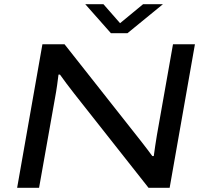

<svg xmlns="http://www.w3.org/2000/svg" viewBox="-20 -899 986 919"><path d="M62 0 183 -687H289L641 -241Q649 -231 661 -215.5Q673 -200 686 -183Q699 -166 709 -152H716Q719 -172 723 -201.5Q727 -231 731 -252L808 -687H913L792 0H691L336 -450Q318 -473 298 -499.5Q278 -526 267 -542H260Q258 -524 253.5 -492Q249 -460 243 -428L167 0ZM760 -879 590 -740H511L388 -879H475L574 -766H528L665 -879Z"/></svg>

Font: Archivo Expanded
Style: Italic
Weight: 400
Width: 7
Italic angle: -10°
Designer: Hector Gatti
Foundry: Omnibus-Type
Version: Version 2.001